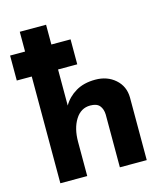

<svg xmlns="http://www.w3.org/2000/svg" viewBox="-122 -878 833 966"><g transform="rotate(-15 294.0 -394.5)"><path d="M72 0V-789H209V-368Q232 -408 274 -433Q316 -458 376 -458Q438 -458 479.5 -421.5Q521 -385 522 -327V0H382V-275Q381 -304 366.5 -321.5Q352 -339 318 -339Q269 -339 240.5 -293.5Q212 -248 212 -178V0ZM-6 -686H309V-556H-6Z"/></g></svg>

Font: Reem Kufi
Style: Bold
Weight: 700
Designer: Khaled Hosny
Version: Version 1.001